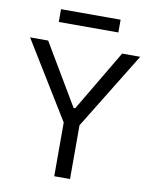

<svg xmlns="http://www.w3.org/2000/svg" viewBox="-96 -970 831 1041"><g transform="rotate(10 319.0 -449.0)"><path d="M15.6 -718.8H115.2L314.5 -382.8H323.2L522.5 -718.8H622.1L362.3 -295.9V0H275.4V-295.9ZM482.4 -898.4V-828.1H154.3V-898.4Z"/></g></svg>

Font: Inter Display V
Style: Regular
Weight: 400
Designer: Rasmus Andersson
Foundry: rsms
Version: Version 3.015;git-src